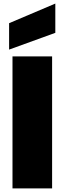

<svg xmlns="http://www.w3.org/2000/svg" viewBox="-20 -1056 362 1076"><path d="M50 0V-740H272V0ZM31 -926 290 -1036V-872L31 -778Z"/></svg>

Font: Poppins Black
Style: Regular
Weight: 900
Designer: Ninad Kale (Devanagari), Jonny Pinhorn (Latin)
Foundry: Indian Type Foundry
Version: Version 3.200;PS 1.000;hotconv 16.6.54;makeotf.lib2.5.65590